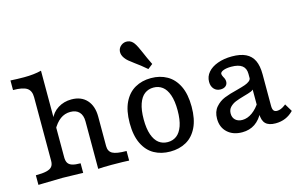

<svg xmlns="http://www.w3.org/2000/svg" viewBox="-86 -882 1729 1107"><g transform="rotate(-15 779.0 -328.0)"><path d="M131.7 -115.3V-495Q131.7 -533.7 107.3 -549.9Q83 -566 25 -566V-623.3Q65.9 -620.8 106.6 -620.8Q165.5 -620.8 209.6 -632.1V-115.3Q209.6 -93.5 217.4 -81Q225.1 -68.5 243 -62.9Q260.9 -57.3 292.1 -57.3V0L268.8 -0.8Q189.4 -3.2 170.1 -3.2Q151.4 -3.2 54.8 -0.8L25 0V-57.3Q65.8 -57.3 88.9 -62.9Q112 -68.5 121.8 -80.7Q131.7 -92.8 131.7 -115.3ZM311 -358.9Q277.5 -358.9 250.7 -339.3Q223.9 -319.6 201.8 -279.1L203.9 -342.8Q219.5 -382.2 255 -404.5Q290.5 -426.9 335.6 -426.9Q393.8 -426.9 426.8 -390.6Q459.8 -354.3 459.8 -290.6V-115.3Q459.8 -83.1 483.4 -70.2Q506.9 -57.3 566.5 -57.3V0Q547.8 -0.8 528.3 -1.6L462.7 -2.4Q411.8 -2.4 381.9 0V-283.5Q381.9 -320 363.4 -339.5Q344.9 -358.9 311 -358.9Z M625.3 -207.4Q625.3 -282.1 649.2 -331Q673.1 -379.8 714.7 -403.3Q756.2 -426.9 810.2 -426.9Q864.1 -426.9 905.6 -403.3Q947.2 -379.8 971.1 -331Q995 -282.1 995 -207.4Q995 -132.6 971.1 -83.8Q947.2 -34.9 905.6 -11.8Q864.1 11.3 810.2 11.3Q756.2 11.3 714.7 -11.8Q673.1 -34.9 649.2 -83.8Q625.3 -132.6 625.3 -207.4ZM911.4 -207.4Q911.4 -263.3 898.6 -300Q885.7 -336.6 863.1 -353.5Q840.5 -370.4 810.2 -370.4Q779.8 -370.4 757.2 -353.5Q734.6 -336.6 721.8 -300Q708.9 -263.3 708.9 -207.4Q708.9 -151.7 721.8 -115.4Q734.6 -79.1 757.2 -62.1Q779.8 -45.2 810.2 -45.2Q840.5 -45.2 863.1 -62.1Q885.7 -79.1 898.6 -115.4Q911.4 -151.7 911.4 -207.4ZM742.3 -534.6Q721.2 -550.6 710.3 -559.4Q699.4 -568.3 691.2 -579.7Q675.8 -600.7 677.7 -621.6Q679.7 -642.4 696.8 -655.6Q714.1 -668.9 735.8 -666Q757.6 -663.1 772.3 -642.7Q780.4 -631.4 787.9 -615.7Q795.5 -600 803.4 -581.7Q810 -564.8 819.1 -545.8Q828.1 -526.9 839.2 -503.6L810.2 -481Q791.9 -497 774.7 -510.4Q757.6 -523.9 742.3 -534.6Z M1360.4 -66.5V-305Q1360.4 -338.1 1339.2 -354.2Q1317.9 -370.4 1274.6 -370.4Q1245.5 -370.4 1227.1 -363.2Q1208.8 -355.9 1208.8 -344.6Q1208.8 -341.2 1210.8 -335.8Q1212.9 -330.4 1215.3 -325.4Q1220 -318.1 1222.4 -310.8Q1224.9 -303.6 1224.9 -295.6Q1224.9 -279.4 1213.4 -269.6Q1202 -259.8 1182.7 -259.8Q1158.6 -259.8 1143.8 -276Q1129 -292.2 1129 -319.1Q1129 -350.7 1149.8 -375.1Q1170.5 -399.4 1208.1 -413.1Q1245.6 -426.9 1293.8 -426.9Q1343.9 -426.9 1375.9 -411.4Q1407.9 -395.8 1423.2 -363.9Q1438.4 -332 1438.4 -281.4V-93.7Q1438.4 -73.6 1444.8 -64.9Q1451.2 -56.2 1465 -56.2Q1476.2 -56.2 1487.8 -60.8Q1499.5 -65.4 1511.8 -74.6L1518.8 -80L1546.4 -34Q1524 -11.1 1497.3 0.1Q1470.5 11.3 1438.6 11.3Q1398.2 11.3 1379.3 -7.5Q1360.4 -26.3 1360.4 -66.5ZM1118.3 -101.5Q1118.3 -143.9 1141.1 -170.1Q1163.8 -196.2 1195 -208.9Q1226.2 -221.5 1274.3 -233.2Q1305.9 -241.6 1322.5 -247.5Q1339.2 -253.4 1350.2 -262.2Q1361.2 -271 1361.2 -284.3L1366 -218.6Q1360.5 -208 1346.4 -202.1Q1332.3 -196.3 1301.9 -188Q1270 -179 1250.3 -171Q1230.6 -163 1216.3 -148.2Q1201.9 -133.5 1201.9 -109.8Q1201.9 -85.9 1217.2 -71.6Q1232.6 -57.3 1258.6 -57.3Q1288.9 -57.3 1318.2 -78.3Q1347.6 -99.3 1371.7 -138.6L1371 -78.1Q1348.4 -32.6 1315.8 -10.6Q1283.2 11.3 1239.7 11.3Q1184.9 11.3 1151.6 -19.5Q1118.3 -50.3 1118.3 -101.5Z"/></g></svg>

Font: Playfair Micro SmCond SmLight
Style: Regular
Weight: 360
Width: 4
Designer: Claus Eggers Sørensen
Foundry: Claus Eggers Sørensen
Version: Version 2.100;Glyphs 3.2 (3219)